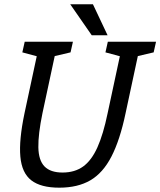

<svg xmlns="http://www.w3.org/2000/svg" viewBox="-20 -860 742 888"><path d="M560.7 -336Q534.7 -212 495.4 -136Q456.2 -60 397.8 -26Q339.3 8 254 8Q168.7 8 124.8 -26Q80.8 -60 74.1 -136Q67.3 -212 93.3 -336H176.3Q156.3 -239 157.4 -178.6Q158.5 -118.2 186 -90.1Q213.5 -62 269.2 -62Q325.8 -62 364.7 -90.1Q403.5 -118.2 430.6 -178.6Q457.7 -239 477.7 -336ZM548.7 -667H631.7L560.7 -336H477.7ZM176.3 -336H93.3L164.3 -667H247.3ZM94.3 -667H174.3L163.8 -596.2L83.3 -617.8ZM478.7 -667H558.7L548.2 -596.2L467.7 -617.8ZM592.2 -594.7 621.7 -667H701.7L690.7 -617.8ZM207.8 -594.7 237.3 -667H317.3L306.3 -617.8ZM304.8 -840.3H409.8L477.5 -697H404.2Z"/></svg>

Font: Epunda Slab Light
Style: Italic
Weight: 300
Italic angle: -12°
Designer: Simon Atzbach
Foundry: typofactur
Version: Version 1.102